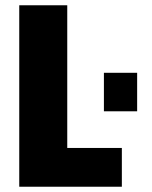

<svg xmlns="http://www.w3.org/2000/svg" viewBox="-20 -708 576 728"><path d="M53 0V-688H235V-147H442V0ZM374 -286V-432H500V-286Z"/></svg>

Font: Saira SemiCondensed ExtraBold
Style: Regular
Weight: 800
Width: 4
Designer: Hector Gatti with collaboration of the Omnibus-Type team
Foundry: Omnibus-Type
Version: Version 1.101